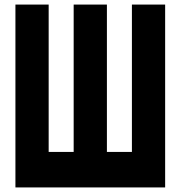

<svg xmlns="http://www.w3.org/2000/svg" viewBox="-20 -820 790 840"><path d="M192.9 -800V-155.3H302.3V-800H447.7V-155.3H557.1V-800H702.5V0H47.5V-800Z"/></svg>

Font: Martian Mono VF sWd Rg
Style: Regular
Weight: 400
Width: 6
Monospace: yes
Designer: Roman Shamin
Foundry: Evil Martians
Version: Version 1.100